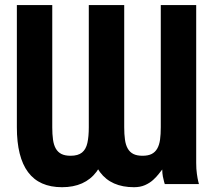

<svg xmlns="http://www.w3.org/2000/svg" viewBox="-20 -741 858 773"><path d="M769.9 -85V-720.7H627.3V-228.5Q627.3 -200.5 624.4 -179Q621.4 -157.5 613.2 -143.1Q605.1 -128.6 590.8 -121.2Q576.6 -113.9 553.7 -113.9Q531.2 -113.9 516.7 -121.2Q502.3 -128.6 494.2 -143.1Q486 -157.5 483.1 -179Q480.1 -200.5 480.1 -228.5V-720.7H337.5V-228.5Q337.5 -108.4 382.6 -47.9Q427.7 12.7 519.3 12.7Q544.9 12.7 563.9 4.2Q582.9 -4.2 596.5 -16.6Q610.1 -29 619 -40.6Q627.9 -52.1 633.2 -58.6Q633.2 -43.9 635.7 -30.5Q638.3 -17.1 640.8 -8.5Q643.4 0 643.4 0H780.9Q780.9 0 778.1 -10.9Q775.4 -21.8 772.7 -40.9Q769.9 -60.1 769.9 -85ZM415.2 -228.5H337.5Q337.5 -191.1 331.8 -165.5Q326.1 -139.9 310.2 -126.9Q294.3 -113.9 264.1 -113.9Q241.5 -113.9 227.1 -121.2Q212.7 -128.6 204.5 -143.1Q196.4 -157.5 193.4 -179Q190.4 -200.5 190.4 -228.5V-720.7H47.9V-228.5Q47.9 -108.4 93 -47.9Q138.1 12.7 229.7 12.7Q321.5 12.7 368.4 -49.3Q415.2 -111.3 415.2 -228.5Z"/></svg>

Font: Giphurs SC
Style: Regular
Weight: 400
Version: Version 0.920